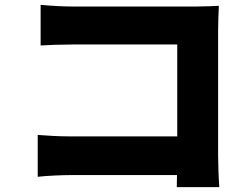

<svg xmlns="http://www.w3.org/2000/svg" viewBox="-20 -744 1040 794"><path d="M136 -186V-13C172 -17 235 -20 273 -20H712L711 30H887C884 -9 882 -66 882 -100V-619C882 -652 884 -696 885 -720C870 -719 822 -717 790 -717H280C244 -717 188 -720 148 -724V-556C179 -558 235 -560 280 -560H713V-180H268C221 -180 175 -183 136 -186Z"/></svg>

Font: Noto Sans TC Black
Style: Regular
Weight: 900
Designer: Ryoko NISHIZUKA 西塚涼子 (kana, bopomofo & ideographs); Paul D. Hunt (Latin, Greek & Cyrillic); Sandoll Communications 산돌커뮤니
Foundry: Adobe
Version: Version 2.004;hotconv 1.0.118;makeotfexe 2.5.65603